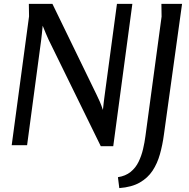

<svg xmlns="http://www.w3.org/2000/svg" viewBox="-20 -745 968 985"><path d="M249 -725 476 -258Q484 -242 492 -223.5Q500 -205 508 -181Q510 -204 512.5 -222.5Q515 -241 517 -257L580 -725H659L561 5H497L229 -542Q222 -558 214.5 -575Q207 -592 199 -613Q197 -591 195 -573Q193 -555 191 -538L119 0H40L129 -661L128 -725ZM808 -725H914L821 -55Q814 -2 800.5 46Q787 94 762.5 131Q738 168 697 191.5Q656 215 592 220L585 164Q624 158 650 137Q676 116 691 85Q706 54 714 19.5Q722 -15 726 -46L809 -660Z"/></svg>

Font: Rosario Medium
Style: Italic
Weight: 500
Italic angle: -8.05°
Version: Version 1.201